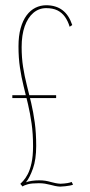

<svg xmlns="http://www.w3.org/2000/svg" viewBox="-20 -702 344 732"><path d="M66 9 57.5 -1Q61 -4.5 69 -13Q77 -21.5 85.8 -38Q94.5 -54.5 100.2 -80.5Q106 -106.5 106 -145Q106 -192 100.5 -230.8Q95 -269.5 86.8 -304.5Q78.5 -339.5 70 -373.5Q61.5 -407.5 56 -444.5Q50.5 -481.5 50.5 -525Q50.5 -565.5 58.8 -594.8Q67 -624 81.5 -643.5Q96 -663 115.2 -672.5Q134.5 -682 156 -682Q175 -682 190.5 -677.2Q206 -672.5 218.2 -663.2Q230.5 -654 239.8 -639.8Q249 -625.5 255.5 -606.5L245.5 -600Q239 -622 227.5 -638Q216 -654 198.8 -662.5Q181.5 -671 156 -671Q128.5 -671 107.2 -653Q86 -635 74.2 -601.8Q62.5 -568.5 62.5 -522.5Q62.5 -482 68 -447Q73.5 -412 82 -378.5Q90.5 -345 98.8 -310Q107 -275 112.5 -235Q118 -195 118 -145.5Q118 -94.5 105.8 -59.8Q93.5 -25 79 -7Q87.5 -10.5 101.2 -12.5Q115 -14.5 129.5 -14.5Q142.5 -14.5 153.2 -12.8Q164 -11 173.5 -8.2Q183 -5.5 192 -3.8Q201 -2 210.5 -1.5Q225.5 -2 237.2 -4Q249 -6 253 -8.5L258.5 2Q254 4 246.2 5.5Q238.5 7 229 8Q219.5 9 209.5 9.5Q199.5 9 190.2 7Q181 5 171.5 2.5Q162 0 151.2 -1.8Q140.5 -3.5 128 -3.5Q100.5 -3.5 86 0.5Q71.5 4.5 66 9ZM27 -328V-339H194V-328Z"/></svg>

Font: Anybody Thin Condensed
Style: Regular
Weight: 100
Width: 3
Version: Version 1.113;gftools[0.9.25]